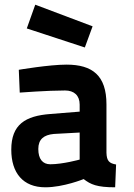

<svg xmlns="http://www.w3.org/2000/svg" viewBox="-20 -786 572 817"><path d="M433 -342C433 -465 373 -511 263 -511C189 -511 60 -489 60 -489L64 -392C64 -392 183 -401 257 -401C295 -401 319 -380 319 -341V-311L195 -301C87 -293 28 -256 28 -149C28 -50 78 11 173 11C250 11 336 -24 336 -24C366 -1 392 11 470 11L474 -86C445 -91 434 -101 433 -136ZM319 -222V-107C319 -107 247 -87 194 -87C161 -87 143 -110 143 -152C143 -193 166 -212 209 -216ZM130 -766 94 -665 341 -584 374 -674Z"/></svg>

Font: TitilliumText22L
Style: 800 wt
Weight: 800
Designer: Campivisivi
Foundry: Campivisivi
Version: 1.000